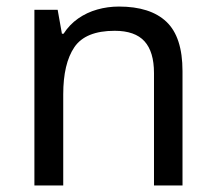

<svg xmlns="http://www.w3.org/2000/svg" viewBox="-20 -566 658 586"><path d="M343 -546Q439 -546 488 -499.5Q537 -453 537 -349V0H450V-343Q450 -408 421 -440Q392 -472 330 -472Q241 -472 207 -422Q173 -372 173 -278V0H85V-536H156L169 -463H174Q192 -491 218.5 -509.5Q245 -528 277 -537Q309 -546 343 -546Z"/></svg>

Font: Noto Sans Meetei Mayek
Style: Regular
Weight: 400
Designer: Monotype Design Team and Neelakash Kshetrimayum
Foundry: Monotype Imaging Inc.
Version: Version 2.002